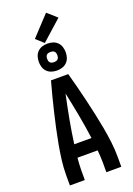

<svg xmlns="http://www.w3.org/2000/svg" viewBox="-214 -1266 928 1341"><g transform="rotate(-20 250.0 -595.5)"><path d="M59 0V-74Q59 -130 66 -186Q73 -242 83 -297Q93 -352 105 -407Q117 -462 130 -517Q143 -572 157 -626.5Q171 -681 186 -735H314Q329 -681 343 -626.5Q357 -572 370 -517Q383 -462 395 -407Q407 -352 417 -297Q427 -242 434 -186Q441 -130 441 -74V0H330V-74Q330 -96 328.5 -118.5Q327 -141 325 -164H175Q173 -141 171.5 -118.5Q170 -96 170 -74V0ZM186 -260H314Q302 -349 285.5 -437.5Q269 -526 250 -614Q231 -526 214.5 -437.5Q198 -349 186 -260ZM250 -785Q230 -785 210.5 -791Q191 -797 176.5 -811.5Q162 -826 156 -845.5Q150 -865 150 -885Q150 -905 156 -924.5Q162 -944 176.5 -958.5Q191 -973 210.5 -979Q230 -985 250 -985Q270 -985 289.5 -979Q309 -973 323.5 -958.5Q338 -944 344 -924.5Q350 -905 350 -885Q350 -865 344 -845.5Q338 -826 323.5 -811.5Q309 -797 289.5 -791Q270 -785 250 -785ZM250 -847Q258 -847 265.5 -849Q273 -851 278.5 -856.5Q284 -862 286 -869.5Q288 -877 288 -885Q288 -893 286 -900.5Q284 -908 278.5 -913.5Q273 -919 265.5 -921Q258 -923 250 -923Q242 -923 234.5 -921Q227 -919 221.5 -913.5Q216 -908 214 -900.5Q212 -893 212 -885Q212 -877 214 -869.5Q216 -862 221.5 -856.5Q227 -851 234.5 -849Q242 -847 250 -847ZM235 -995 179 -1045 315 -1191 385 -1129Z"/></g></svg>

Font: Zed Mono
Style: Bold
Weight: 700
Monospace: yes
Designer: Belleve Invis
Foundry: Belleve Invis
Version: Version 1.0.0; ttfautohint (v1.8.4)